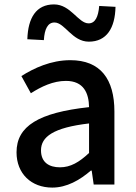

<svg xmlns="http://www.w3.org/2000/svg" viewBox="-20 -837 615 871"><path d="M217 14C283 14 342 -20 392 -63H396L405 0H499V-331C499 -478 436 -564 299 -564C211 -564 134 -528 77 -492L120 -414C167 -444 221 -470 279 -470C360 -470 383 -414 384 -351C155 -326 55 -265 55 -146C55 -49 122 14 217 14ZM252 -78C203 -78 166 -100 166 -155C166 -216 221 -258 384 -277V-143C339 -101 300 -78 252 -78ZM383 -648C464 -648 502 -710 504 -806L430 -810C426 -761 412 -731 382 -731C335 -731 301 -817 225 -817C144 -817 107 -756 104 -659L179 -655C182 -706 197 -735 227 -735C274 -735 307 -648 383 -648Z"/></svg>

Font: Noto Sans CJK SC Medium
Style: Regular
Weight: 500
Designer: Ryoko NISHIZUKA 西塚涼子 (kana, bopomofo & ideographs); Paul D. Hunt (Latin, Greek & Cyrillic); Sandoll Communications 산돌커뮤니
Foundry: Adobe
Version: Version 2.004;hotconv 1.0.118;makeotfexe 2.5.65603